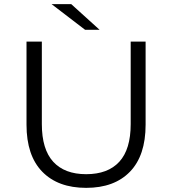

<svg xmlns="http://www.w3.org/2000/svg" viewBox="-20 -901 832 927"><path d="M108 -299V-700H182V-302Q182 -180 237 -120Q292 -60 396 -60Q501 -60 556 -120Q611 -180 611 -302V-700H683V-299Q683 -150 607.5 -72Q532 6 396 6Q260 6 184 -72Q108 -150 108 -299ZM229 -881H324L461 -757H391Z"/></svg>

Font: Idrija
Style: Regular
Weight: 400
Designer: Julieta Ulanovsky
Foundry: Julieta Ulanovsky
Version: Version 7.200